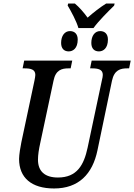

<svg xmlns="http://www.w3.org/2000/svg" viewBox="-20 -1057 760 1087"><path d="M424 -898H509C538 -938 593 -993 626 -1025L629 -1037H581C550 -1018 507 -985 476 -957C456 -985 428 -1017 404 -1037H366L363 -1026C383 -992 413 -937 424 -898ZM369 -766C393 -766 420 -783 420 -833C420 -865 402 -881 376 -881C346 -881 326 -854 326 -814C326 -782 343 -766 369 -766ZM540 -766C564 -766 591 -783 591 -833C591 -865 573 -881 547 -881C517 -881 497 -854 497 -814C497 -782 514 -766 540 -766ZM286 10C425 10 504 -71 532 -207L614 -600C627 -661 662 -670 700 -670H711L720 -714H499L490 -670H500C536 -670 562 -664 562 -633C562 -626 560 -614 557 -603L476 -221C455 -123 416 -52 308 -52C235 -52 195 -86 195 -153C195 -180 200 -212 208 -248L283 -600C295 -661 330 -670 368 -670H380L389 -714H117L108 -670H119C154 -670 180 -664 180 -633C180 -626 178 -616 175 -600L101 -252C96 -228 88 -181 88 -157C88 -51 158 10 286 10Z"/></svg>

Font: Noto Serif Condensed Medium
Style: Italic
Weight: 500
Width: 3
Italic angle: -12°
Designer: Monotype Design Team
Foundry: Monotype Imaging Inc.
Version: Version 2.013